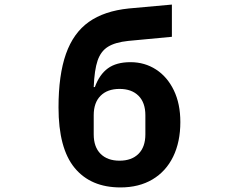

<svg xmlns="http://www.w3.org/2000/svg" viewBox="-20 -809 1040 840"><path d="M236 -339Q236 -481 268.5 -573Q301 -665 368.5 -713Q436 -761 544 -772L732 -789V-648L541 -630Q484 -624 452.5 -604.5Q421 -585 407 -544Q393 -503 390 -428H395Q415 -483 452 -510Q489 -537 551 -537Q613 -537 662.5 -505Q712 -473 740.5 -414Q769 -355 769 -275Q769 -188 737.5 -123.5Q706 -59 647 -24Q588 11 507 11Q377 11 306.5 -74.5Q236 -160 236 -339ZM616 -221V-305Q616 -360 586 -390Q556 -420 503 -420Q450 -420 420 -390Q390 -360 390 -305V-221Q390 -166 420 -136Q450 -106 503 -106Q556 -106 586 -136Q616 -166 616 -221Z"/></svg>

Font: IBM Plex Sans JP
Style: Bold
Weight: 700
Designer: Mike Abbink; Paul van der Laan; Pieter van Rosmalen; Wujin Sim; Yejin Wi; Jinhee Kim; Boomi Park; Yona Kim; Kichan Ma
Foundry: Sandoll Inc.
Version: Version 1.001